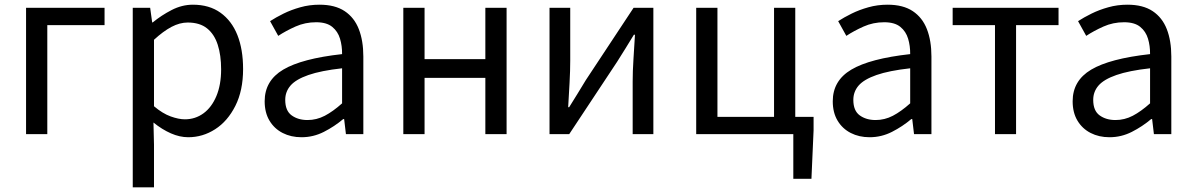

<svg xmlns="http://www.w3.org/2000/svg" viewBox="-20 -577 5139 826"><path d="M92.1 0V-543.4H429.8V-469H183.5V0Z M551.1 229V-543.4H626L634.7 -480.5H637.1Q674.2 -511.1 718.5 -533.9Q762.9 -556.8 809.9 -556.8Q880.4 -556.8 928.5 -522.3Q976.7 -487.8 1001.3 -426.1Q1025.8 -364.3 1025.8 -280Q1025.8 -187.5 992.5 -121.5Q959.3 -55.6 905.7 -21.1Q852.1 13.4 789.9 13.4Q753.3 13.4 715.2 -3.3Q677.1 -20 640.2 -49.9L642.5 45.2V229ZM775.3 -63.7Q820 -63.7 855.3 -89.4Q890.6 -115.2 910.9 -163.6Q931.3 -212 931.3 -278.8Q931.3 -339.2 916.7 -384.5Q902.1 -429.8 870.8 -454.9Q839.5 -480.1 787.4 -480.1Q753.3 -480.1 717.6 -461.3Q682 -442.4 642.5 -405.9V-119.9Q679.4 -88.7 714 -76.2Q748.6 -63.7 775.3 -63.7Z M1277.2 13.4Q1231.9 13.4 1196.1 -4.9Q1160.2 -23.2 1139.4 -57.9Q1118.6 -92.5 1118.6 -141.3Q1118.6 -230.1 1198.5 -277.5Q1278.3 -325 1451.7 -344.2Q1452.1 -379.4 1442.8 -410.5Q1433.5 -441.7 1409.2 -461.5Q1384.9 -481.3 1340 -481.3Q1292.6 -481.3 1251.1 -462.8Q1209.7 -444.3 1177 -422.7L1141.9 -486Q1167 -502.3 1199.8 -518.5Q1232.6 -534.7 1271.9 -545.7Q1311.1 -556.8 1354.5 -556.8Q1421.2 -556.8 1462.8 -529.1Q1504.3 -501.4 1523.7 -451.5Q1543.1 -401.6 1543.1 -334V0H1468.2L1460.5 -64.9H1456.7Q1418.6 -32.7 1373.3 -9.7Q1327.9 13.4 1277.2 13.4ZM1302.8 -60.6Q1342 -60.6 1377.3 -79Q1412.5 -97.4 1451.7 -132.4V-283.2Q1360.7 -273.1 1306.8 -254.3Q1253 -235.5 1230 -209.1Q1207.1 -182.6 1207.1 -147.4Q1207.1 -100.4 1234.9 -80.5Q1262.6 -60.6 1302.8 -60.6Z M1715.1 0V-543.4H1806.5V-322.5H2068V-543.4H2159.4V0H2068V-241.9H1806.5V0Z M2344.1 0V-543.4H2433.2V-316.1Q2433.2 -273.5 2430.3 -220.9Q2427.4 -168.3 2424.3 -115.7H2428.5Q2444.3 -141.1 2464.8 -174.2Q2485.4 -207.3 2500.2 -232.3L2705.7 -543.4H2790.8V0H2701.8V-226.7Q2701.8 -269.9 2705.2 -322.5Q2708.5 -375.1 2711.7 -427.7H2707.1Q2691.9 -402.7 2671.2 -369.2Q2650.6 -335.7 2634.8 -311.1L2428.9 0Z M3392.9 192.1V0H2975.1V-543.4H3066.5V-74.3H3310V-543.4H3401.3V-74.3H3480.1V-16.5L3470.9 192.1Z M3721.2 13.4Q3675.9 13.4 3640.1 -4.9Q3604.2 -23.2 3583.4 -57.9Q3562.6 -92.5 3562.6 -141.3Q3562.6 -230.1 3642.5 -277.5Q3722.3 -325 3895.7 -344.2Q3896.1 -379.4 3886.8 -410.5Q3877.5 -441.7 3853.2 -461.5Q3828.9 -481.3 3784 -481.3Q3736.6 -481.3 3695.1 -462.8Q3653.7 -444.3 3621 -422.7L3585.9 -486Q3611 -502.3 3643.8 -518.5Q3676.6 -534.7 3715.9 -545.7Q3755.1 -556.8 3798.5 -556.8Q3865.2 -556.8 3906.8 -529.1Q3948.3 -501.4 3967.7 -451.5Q3987.1 -401.6 3987.1 -334V0H3912.2L3904.5 -64.9H3900.7Q3862.6 -32.7 3817.3 -9.7Q3771.9 13.4 3721.2 13.4ZM3746.8 -60.6Q3786 -60.6 3821.3 -79Q3856.5 -97.4 3895.7 -132.4V-283.2Q3804.7 -273.1 3750.8 -254.3Q3697 -235.5 3674 -209.1Q3651.1 -182.6 3651.1 -147.4Q3651.1 -100.4 3678.9 -80.5Q3706.6 -60.6 3746.8 -60.6Z M4260.5 0V-469H4078.4V-543.4H4533.9V-469H4351.2V0Z M4753.2 13.4Q4707.9 13.4 4672.1 -4.9Q4636.2 -23.2 4615.4 -57.9Q4594.6 -92.5 4594.6 -141.3Q4594.6 -230.1 4674.5 -277.5Q4754.3 -325 4927.7 -344.2Q4928.1 -379.4 4918.8 -410.5Q4909.5 -441.7 4885.2 -461.5Q4860.9 -481.3 4816 -481.3Q4768.6 -481.3 4727.1 -462.8Q4685.7 -444.3 4653 -422.7L4617.9 -486Q4643 -502.3 4675.8 -518.5Q4708.6 -534.7 4747.9 -545.7Q4787.1 -556.8 4830.5 -556.8Q4897.2 -556.8 4938.8 -529.1Q4980.3 -501.4 4999.7 -451.5Q5019.1 -401.6 5019.1 -334V0H4944.2L4936.5 -64.9H4932.7Q4894.6 -32.7 4849.3 -9.7Q4803.9 13.4 4753.2 13.4ZM4778.8 -60.6Q4818 -60.6 4853.3 -79Q4888.5 -97.4 4927.7 -132.4V-283.2Q4836.7 -273.1 4782.8 -254.3Q4729 -235.5 4706 -209.1Q4683.1 -182.6 4683.1 -147.4Q4683.1 -100.4 4710.9 -80.5Q4738.6 -60.6 4778.8 -60.6Z"/></svg>

Font: Shanggu Sans SC VF
Style: Regular
Weight: 250
Designer: GuiWonder
Version: Version 1.021